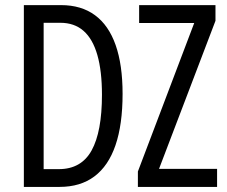

<svg xmlns="http://www.w3.org/2000/svg" viewBox="-20 -734 893 754"><path d="M461.4 -365.7Q461.4 -245.1 433.6 -163.8Q405.8 -82.5 350.8 -41.3Q295.9 0 213.9 0H73.7V-713.9H219.7Q299.3 -713.9 353 -674.3Q406.7 -634.8 434.1 -557.1Q461.4 -479.5 461.4 -365.7ZM380.4 -361.8Q380.4 -455.1 362.3 -518.1Q344.2 -581.1 308.1 -612.8Q272 -644.5 216.8 -644.5H151.4V-69.8H210.9Q299.3 -69.8 339.8 -143.3Q380.4 -216.8 380.4 -361.8ZM832.5 0H521.5V-60.5L742.7 -643.6H526.4V-713.9H826.2V-652.3L604.5 -70.8H832.5Z"/></svg>

Font: Open Sans Condensed
Style: Regular
Weight: 400
Width: 3
Designer: Monotype Design Team
Foundry: Monotype Imaging Inc.
Version: Version 3.000